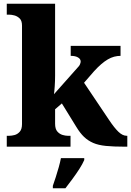

<svg xmlns="http://www.w3.org/2000/svg" viewBox="-20 -780 698 1021"><path d="M16 0V-58H30Q42 -58 57.5 -62Q73 -66 85 -79.5Q97 -93 97 -120V-644Q97 -670 84.5 -682Q72 -694 56.5 -698Q41 -702 30 -702H16V-760H273V-378Q273 -365 272.5 -350Q272 -335 271 -321Q270 -307 269 -296Q268 -285 267 -279L394 -422Q401 -429 404 -435Q407 -441 408 -445.5Q409 -450 409 -453Q409 -466 395 -474.5Q381 -483 356 -483V-536H621V-483Q604 -483 587 -478.5Q570 -474 553 -464Q536 -454 518 -438.5Q500 -423 480 -401L427 -340L560 -142Q588 -100 610 -79Q632 -58 653 -58H657V0H643Q584 0 543.5 -4Q503 -8 475.5 -20Q448 -32 427 -52Q406 -72 386 -105L309 -230L273 -199V-122Q273 -94 285 -80.5Q297 -67 312.5 -62.5Q328 -58 339 -58H355V0ZM261 208Q268 188 276.5 162Q285 136 292.5 109Q300 82 304 61H428V71Q419 92 402 118.5Q385 145 365 172Q345 199 328 221H261Z"/></svg>

Font: Noto Rashi Hebrew ExtraBold
Style: Regular
Weight: 800
Version: Version 1.006